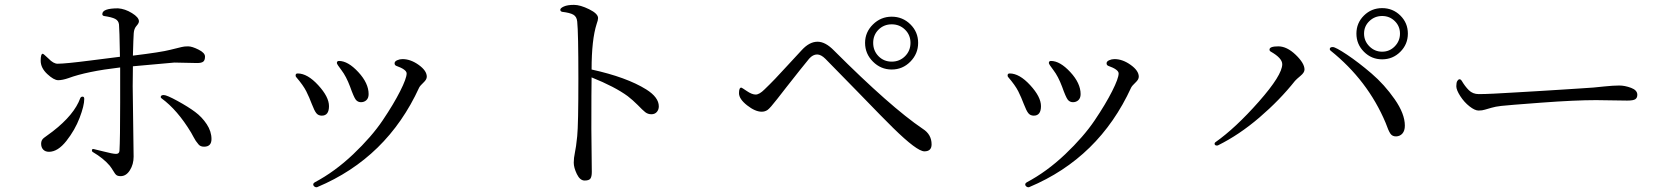

<svg xmlns="http://www.w3.org/2000/svg" viewBox="-20 -749 7040 809"><path d="M151.4 -493.2Q151.4 -522.5 160.2 -522.5Q163.1 -522.5 184.6 -502Q205.1 -480.5 222.7 -480.5Q255.9 -480.5 361.3 -494.1Q465.8 -507.8 485.4 -509.8Q483.4 -629.9 481.4 -646Q479.5 -662.1 465.3 -669.4Q451.2 -676.8 418 -681.6Q411.1 -683.6 411.1 -689.5Q411.1 -713.9 477.5 -713.9Q506.8 -711.9 536.1 -693.8Q565.4 -675.8 565.4 -659.2Q565.4 -651.4 555.7 -640.6Q544.9 -628.9 543.5 -609.4Q542 -589.8 540 -514.6Q660.2 -529.3 697.3 -539.1Q733.4 -547.9 745.1 -550.8Q755.9 -553.7 772.5 -553.7Q789.1 -553.7 816.4 -540Q843.8 -526.4 843.8 -510.7Q843.8 -495.1 836.4 -489.3Q829.1 -483.4 810.5 -483.4L714.8 -485.4Q709 -485.4 540 -469.7Q539.1 -439.5 539.1 -385.7L543 -88.9Q543 -56.6 527.3 -31.7Q511.7 -6.8 488.3 -6.8Q476.6 -6.8 470.7 -11.2Q464.8 -15.6 457 -29.3Q449.2 -42 442.4 -50.8Q416 -82 371.1 -108.4Q367.2 -110.4 367.2 -116.2Q367.2 -121.1 374 -121.1L414.1 -111.3Q455.1 -100.6 468.8 -100.6Q482.4 -100.6 483.4 -113.3Q486.3 -162.1 486.3 -317.4V-464.8Q344.7 -448.2 268.6 -419.9Q243.2 -411.1 225.1 -411.1Q207 -411.1 179.2 -437Q151.4 -462.9 151.4 -493.2ZM153.3 -143.6Q153.3 -159.2 165 -168Q176.8 -176.8 202.1 -195.3Q293 -265.6 318.4 -335.9Q321.3 -341.8 328.1 -341.8Q335 -341.8 335 -332Q335 -303.7 315.4 -252.4Q295.9 -201.2 259.8 -155.3Q223.6 -109.4 186.5 -109.4Q170.9 -109.4 162.1 -118.7Q153.3 -127.9 153.3 -143.6ZM657.2 -339.8Q657.2 -348.6 669.9 -348.6Q682.6 -348.6 728 -323.7Q773.4 -298.8 802.2 -277.3Q831.1 -255.9 851.1 -225.6Q871.1 -195.3 871.1 -163.1Q871.1 -130.9 839.8 -130.9Q824.2 -130.9 816.4 -140.6Q803.7 -155.3 795.9 -170.9Q788.1 -185.5 785.2 -190.4Q727.5 -286.1 660.2 -335Q657.2 -337.9 657.2 -339.8Z M1225.6 -431.6Q1225.6 -439.5 1234.4 -439.5Q1275.4 -439.5 1320.8 -390.1Q1366.2 -340.8 1366.2 -301.8Q1366.2 -261.7 1335.9 -261.7Q1321.3 -261.7 1313 -272Q1304.7 -282.2 1293.9 -310.5Q1283.2 -338.9 1270.5 -364.3Q1257.8 -389.6 1227.5 -424.8Q1225.6 -426.8 1225.6 -431.6ZM1299.8 28.3Q1299.8 23.4 1305.7 19.5Q1390.6 -25.4 1468.3 -99.1Q1545.9 -172.9 1592.3 -241.7Q1638.7 -310.5 1666 -364.7Q1693.4 -418.9 1693.4 -439.5Q1693.4 -456.1 1649.4 -471.7Q1642.6 -474.6 1642.6 -482.4Q1642.6 -490.2 1653.3 -495.1Q1664.1 -500 1675.8 -500Q1710 -500 1744.1 -475.6Q1778.3 -451.2 1778.3 -425.8Q1778.3 -414.1 1764.6 -401.4Q1750 -387.7 1746.1 -379.9Q1610.4 -84 1317.4 39.1Q1316.4 40 1312.5 40Q1308.6 40 1304.2 36.6Q1299.8 33.2 1299.8 28.3ZM1399.4 -483.4Q1399.4 -492.2 1408.2 -492.2Q1446.3 -492.2 1489.7 -445.3Q1533.2 -398.4 1533.2 -352.5Q1533.2 -335.9 1523.9 -327.1Q1514.6 -318.4 1501 -318.4Q1487.3 -318.4 1479 -329.1Q1470.7 -339.8 1455.1 -383.8Q1438.5 -427.7 1418.9 -453.1Q1399.4 -478.5 1399.4 -483.4Z M2340.8 -708Q2340.8 -714.8 2356 -721.7Q2371.1 -728.5 2398.4 -728.5Q2424.8 -728.5 2462.4 -710Q2500 -691.4 2500 -672.9Q2500 -664.1 2494.1 -648.4Q2472.7 -582 2472.7 -456.1Q2620.1 -423.8 2703.1 -372.1Q2755.9 -338.9 2755.9 -300.8Q2755.9 -287.1 2747.6 -277.3Q2739.3 -267.6 2724.6 -267.6Q2710 -267.6 2698.7 -276.4Q2687.5 -285.2 2667 -306.6Q2646.5 -327.1 2625 -343.8Q2570.3 -383.8 2472.7 -422.9Q2471.7 -377 2471.7 -206.1L2473.6 -24.4Q2473.6 -4.9 2467.8 3.4Q2461.9 11.7 2443.4 11.7Q2423.8 11.7 2410.6 -15.6Q2397.5 -43 2397.5 -63.5Q2397.5 -83 2402.3 -105.5Q2407.2 -127 2412.1 -175.3Q2417 -223.6 2417 -418Q2417 -612.3 2412.1 -658.2Q2410.2 -678.7 2396 -687Q2381.8 -695.3 2348.6 -699.2Q2340.8 -701.2 2340.8 -708Z M3093.8 -356.4Q3093.8 -379.9 3103.5 -379.9Q3105.5 -379.9 3127 -365.2Q3148.4 -350.6 3164.1 -350.6Q3179.7 -350.6 3201.2 -372.1Q3243.2 -412.1 3297.9 -472.7Q3352.5 -532.2 3358.4 -538.1Q3390.6 -573.2 3424.8 -573.2Q3458 -573.2 3494.1 -536.1Q3732.4 -297.9 3868.2 -206.1Q3905.3 -182.6 3905.3 -140.6Q3905.3 -111.3 3875 -111.3Q3843.8 -111.3 3743.2 -210Q3709 -243.2 3592.8 -363.3Q3476.6 -482.4 3458 -501Q3439.5 -519.5 3422.9 -519.5Q3405.3 -519.5 3389.6 -502Q3360.4 -466.8 3293 -380.9L3254.9 -332Q3224.6 -293 3213.9 -285.6Q3203.1 -278.3 3189.5 -278.3Q3162.1 -278.3 3127.9 -305.2Q3093.8 -332 3093.8 -356.4ZM3625 -568.4Q3625 -613.3 3658.2 -646Q3691.4 -678.7 3737.3 -678.7Q3783.2 -678.7 3815.9 -646.5Q3848.6 -614.3 3848.6 -568.4Q3848.6 -522.5 3815.9 -489.3Q3783.2 -456.1 3737.3 -456.1Q3691.4 -456.1 3658.2 -489.3Q3625 -522.5 3625 -568.4ZM3659.2 -568.4Q3659.2 -535.2 3681.6 -512.2Q3704.1 -489.3 3737.3 -489.3Q3770.5 -489.3 3793.5 -512.2Q3816.4 -535.2 3816.4 -568.4Q3816.4 -601.6 3793.5 -624Q3770.5 -646.5 3737.3 -646.5Q3704.1 -646.5 3681.6 -624Q3659.2 -601.6 3659.2 -568.4Z M4225.6 -431.6Q4225.6 -439.5 4234.4 -439.5Q4275.4 -439.5 4320.8 -390.1Q4366.2 -340.8 4366.2 -301.8Q4366.2 -261.7 4335.9 -261.7Q4321.3 -261.7 4313 -272Q4304.7 -282.2 4293.9 -310.5Q4283.2 -338.9 4270.5 -364.3Q4257.8 -389.6 4227.5 -424.8Q4225.6 -426.8 4225.6 -431.6ZM4299.8 28.3Q4299.8 23.4 4305.7 19.5Q4390.6 -25.4 4468.3 -99.1Q4545.9 -172.9 4592.3 -241.7Q4638.7 -310.5 4666 -364.7Q4693.4 -418.9 4693.4 -439.5Q4693.4 -456.1 4649.4 -471.7Q4642.6 -474.6 4642.6 -482.4Q4642.6 -490.2 4653.3 -495.1Q4664.1 -500 4675.8 -500Q4710 -500 4744.1 -475.6Q4778.3 -451.2 4778.3 -425.8Q4778.3 -414.1 4764.6 -401.4Q4750 -387.7 4746.1 -379.9Q4610.4 -84 4317.4 39.1Q4316.4 40 4312.5 40Q4308.6 40 4304.2 36.6Q4299.8 33.2 4299.8 28.3ZM4399.4 -483.4Q4399.4 -492.2 4408.2 -492.2Q4446.3 -492.2 4489.7 -445.3Q4533.2 -398.4 4533.2 -352.5Q4533.2 -335.9 4523.9 -327.1Q4514.6 -318.4 4501 -318.4Q4487.3 -318.4 4479 -329.1Q4470.7 -339.8 4455.1 -383.8Q4438.5 -427.7 4418.9 -453.1Q4399.4 -478.5 4399.4 -483.4Z M5097.7 -143.6Q5097.7 -146.5 5100.6 -149.4Q5185.5 -209 5284.2 -320.8Q5382.8 -432.6 5382.8 -478.5Q5382.8 -503.9 5335 -531.2Q5329.1 -534.2 5329.1 -540Q5329.1 -553.7 5366.2 -553.7Q5402.3 -553.7 5439.5 -518.1Q5476.6 -482.4 5476.6 -456.1Q5476.6 -443.4 5460 -429.7Q5442.4 -415 5436.5 -408.2Q5372.1 -327.1 5286.6 -253.9Q5201.2 -180.7 5112.3 -136.7Q5110.4 -135.7 5108.4 -135.7Q5097.7 -135.7 5097.7 -143.6ZM5583 -542Q5583 -550.8 5595.7 -550.8Q5607.4 -550.8 5655.8 -518.6Q5704.1 -486.3 5758.8 -439.5Q5813.5 -392.6 5856.4 -331.1Q5899.4 -269.5 5899.4 -219.7Q5899.4 -198.2 5889.2 -186.5Q5878.9 -174.8 5862.8 -174.3Q5846.7 -173.8 5838.4 -186Q5830.1 -198.2 5818.4 -231.4Q5743.2 -410.2 5585.9 -536.1Q5583 -539.1 5583 -542ZM5695.3 -607.4Q5695.3 -652.3 5727.1 -683.6Q5758.8 -714.8 5803.7 -714.8Q5848.6 -714.8 5880.4 -683.6Q5912.1 -652.3 5912.1 -607.4Q5912.1 -562.5 5880.4 -530.8Q5848.6 -499 5803.7 -499Q5758.8 -499 5727.1 -530.8Q5695.3 -562.5 5695.3 -607.4ZM5727.5 -607.4Q5727.5 -576.2 5750 -553.7Q5772.5 -531.2 5803.7 -531.2Q5835 -531.2 5856.9 -553.7Q5878.9 -576.2 5878.9 -607.4Q5878.9 -638.7 5856.9 -660.2Q5835 -681.6 5803.7 -681.6Q5772.5 -681.6 5750 -660.2Q5727.5 -638.7 5727.5 -607.4Z M6116.2 -385.7Q6116.2 -401.4 6120.6 -408.2Q6125 -415 6129.9 -415Q6134.8 -415 6138.7 -409.2Q6152.3 -385.7 6168.9 -369.1Q6185.5 -352.5 6210.9 -352.5Q6236.3 -352.5 6275.9 -354.5Q6315.4 -356.4 6363.3 -359.4Q6411.1 -362.3 6461.9 -365.2Q6511.7 -368.2 6556.6 -371.1Q6600.6 -374 6632.8 -376Q6702.1 -379.9 6740.2 -384.8Q6778.3 -388.7 6802.7 -388.7Q6826.2 -388.7 6852.5 -378.9Q6878.9 -369.1 6878.9 -349.6Q6878.9 -336.9 6870.6 -331.1Q6862.3 -325.2 6835.9 -325.2L6705.1 -327.1Q6617.2 -327.1 6473.6 -316.4Q6330.1 -305.7 6305.2 -302.7Q6280.3 -299.8 6264.2 -294.9Q6248 -290 6237.3 -287.1Q6225.6 -283.2 6210 -283.2Q6194.3 -283.2 6171.9 -300.8Q6149.4 -318.4 6132.8 -344.2Q6116.2 -370.1 6116.2 -385.7Z"/></svg>

Font: GenEi Koburi Mincho v6
Style: Regular
Weight: 400
Designer: o_tamon (Modified)
Foundry: o_tamon / Adobe Systems Incorporated
Version: Version 6.1